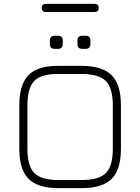

<svg xmlns="http://www.w3.org/2000/svg" viewBox="-20 -974 726 994"><path d="M217 -912Q196 -912 196 -933Q196 -954 217 -954H470Q491 -954 491 -933Q491 -912 470 -912ZM263 -721Q238 -721 238 -747V-764Q238 -789 263 -789H280Q305 -789 305 -764V-747Q305 -721 280 -721ZM406 -721Q381 -721 381 -747V-764Q381 -789 406 -789H423Q448 -789 448 -764V-747Q448 -721 423 -721ZM283 0Q176 0 128 -48Q80 -96 80 -203V-430Q80 -537 128 -585.5Q176 -634 282 -633H403Q510 -633 558 -584.5Q606 -536 606 -430V-203Q606 -96 558 -48Q510 0 403 0ZM122 -203Q122 -114 158 -78Q194 -42 283 -42H403Q492 -42 528 -78Q564 -114 564 -203V-430Q564 -518 528 -554.5Q492 -591 403 -591H282Q194 -592 158 -555.5Q122 -519 122 -430Z"/></svg>

Font: Jura Light
Style: Regular
Weight: 300
Designer: Daniel Johnson, Alexei Vanyashin
Foundry: Daniel Johnson
Version: Version 5.103